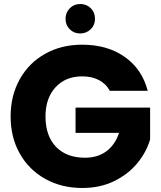

<svg xmlns="http://www.w3.org/2000/svg" viewBox="-20 -933 802 958"><path d="M528 -480Q509 -515 473.5 -533.5Q438 -552 390 -552Q307 -552 257 -497.5Q207 -443 207 -352Q207 -255 259.5 -200.5Q312 -146 404 -146Q467 -146 510.5 -178Q554 -210 574 -270H357V-396H729V-237Q710 -173 664.5 -118Q619 -63 549 -29Q479 5 391 5Q287 5 205.5 -40.5Q124 -86 78.5 -167Q33 -248 33 -352Q33 -456 78.5 -537.5Q124 -619 205 -664.5Q286 -710 390 -710Q516 -710 602.5 -649Q689 -588 717 -480ZM380 -766Q349 -766 328 -787Q307 -808 307 -839Q307 -870 328 -891.5Q349 -913 380 -913Q412 -913 433 -892Q454 -871 454 -839Q454 -808 432.5 -787Q411 -766 380 -766Z"/></svg>

Font: MSTAGE
Style: Bold
Weight: 700
Designer: Ninad Kale (Devanagari), Jonny Pinhorn (Latin)
Foundry: Indian Type Foundry
Version: 4.004